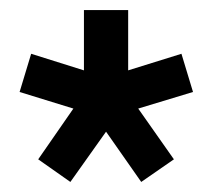

<svg xmlns="http://www.w3.org/2000/svg" viewBox="-20 -830 423 382"><path d="M364 -647 255 -614 326 -513 261 -468 191 -568 120 -468 56 -513 126 -614 19 -647 42 -723 147 -690V-810H235V-690L341 -723Z"/></svg>

Font: Neutral Face
Style: Bold
Weight: 700
Designer: Vadym Aksieiev
Version: Version 1.039;Fontself Maker 3.5.7